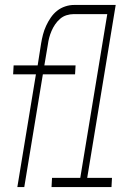

<svg xmlns="http://www.w3.org/2000/svg" viewBox="-20 -755 540 775"><path d="M50 0 125 -455H33L35 -491H132L146 -580Q149 -598 153.5 -615.5Q158 -633 166 -650.5Q174 -668 185 -684Q196 -700 210.5 -711.5Q225 -723 243 -729Q261 -735 279 -735H447L332 -37H432L430 0H188L190 -37H304L413 -698H277Q263 -698 248.5 -693.5Q234 -689 222.5 -679Q211 -669 202.5 -656.5Q194 -644 188 -630Q182 -616 178.5 -602.5Q175 -589 173 -574L159 -491H285L283 -455H153L78 0Z"/></svg>

Font: Iosevka Curly XLtObl
Style: Regular
Weight: 200
Italic angle: -9°
Monospace: yes
Designer: Belleve Invis
Foundry: Belleve Invis
Version: Version 11.1.0; ttfautohint (v1.8.3)